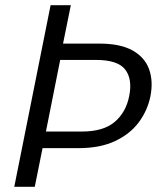

<svg xmlns="http://www.w3.org/2000/svg" viewBox="-20 -720 622 740"><path d="M295 -213Q379 -213 422.5 -250.5Q466 -288 478 -350Q491 -415 462.5 -452Q434 -489 350 -489H212L157 -213ZM560 -350Q549 -295 515.5 -249.5Q482 -204 424 -176.5Q366 -149 282 -149H144L114 0H35L175 -700H253L223 -552H362Q444 -552 491 -525.5Q538 -499 554.5 -453.5Q571 -408 560 -350Z"/></svg>

Font: Albert Sans
Style: Italic
Weight: 400
Italic angle: -11.25°
Designer: Andreas Rasmussen
Foundry: a.Foundry
Version: Version 1.025